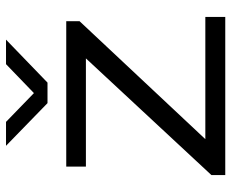

<svg xmlns="http://www.w3.org/2000/svg" viewBox="-85 -680 765 635"><g transform="rotate(-90 297.5 -362.5)"><path d="M132.8 -725.1H211.9L307.1 -632.8L402.8 -725.1H483.9L341.8 -587.9H273.9ZM36.1 0V-45.9L421.9 -460.9H64V-525.9H544.9V-481.9L154.8 -65.9H559.1V0Z"/></g></svg>

Font: Archivo Expanded Light
Style: Regular
Weight: 300
Width: 7
Designer: Hector Gatti
Foundry: Omnibus-Type
Version: Version 2.001